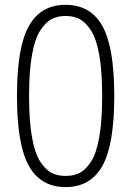

<svg xmlns="http://www.w3.org/2000/svg" viewBox="-20 -760 540 790"><path d="M308.1 -681.2Q283.2 -694.3 250 -694.3Q216.8 -694.3 191.9 -681.2Q167 -668 145 -633.8Q123 -599.6 111.3 -532.2Q99.6 -464.8 99.6 -364.7Q99.6 -264.6 111.3 -197.3Q123 -129.9 145 -95.7Q167 -61.5 191.9 -48.8Q216.8 -36.1 250 -36.1Q283.2 -36.1 308.1 -48.8Q333 -61.5 355 -95.7Q377 -129.9 388.7 -197.3Q400.4 -264.6 400.4 -364.7Q400.4 -464.8 388.7 -532.2Q377 -599.6 355 -633.8Q333 -668 308.1 -681.2ZM401.4 -77.6Q352.5 9.8 250 9.8Q147.5 9.8 98.6 -77.6Q49.8 -165 49.8 -365.2Q49.8 -565.4 98.6 -652.8Q147.5 -740.2 250 -740.2Q352.5 -740.2 401.4 -652.8Q450.2 -565.4 450.2 -365.2Q450.2 -165 401.4 -77.6Z"/></svg>

Font: Rounded Mgen+ 2m light
Style: Regular
Weight: 200
Designer: [Source Han Sans]
Ryoko NISHIZUKA  (kana & ideographs); Paul D. Hunt (Latin, Greek & Cyrillic); Wenlong ZHANG  (bopomofo
Version: Version 1.059.20150602